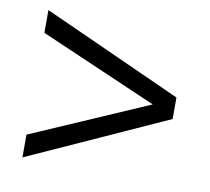

<svg xmlns="http://www.w3.org/2000/svg" viewBox="-60 -659 653 598"><g transform="rotate(10 267.0 -360.0)"><path d="M47 -127V-199L418 -360L47 -521V-593L487 -394V-326Z"/></g></svg>

Font: Aspekta 300
Style: Regular
Weight: 300
Designer: Ivo Dolenc
Version: Version 2.000